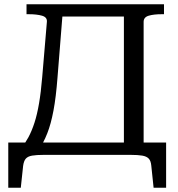

<svg xmlns="http://www.w3.org/2000/svg" viewBox="-20 -730 838 905"><path d="M693 50Q691 28 681 17.5Q671 7 650.5 3.5Q630 0 596 0H186Q152 0 131.5 3.5Q111 7 101.5 18Q92 29 89 52L78 155H19V-58H99Q106 -70 114 -83Q130 -113 142.5 -151.5Q155 -190 164 -242.5Q173 -295 179 -367L201 -627Q203 -649 178 -656Q153 -663 116 -663H105V-710H753V-663H742Q705 -663 681 -656Q657 -649 657 -627V-58H763V155H704ZM564 -58V-652H274L251 -364Q244 -272 232 -208.5Q220 -145 203 -102Q194 -79 183 -58Z"/></svg>

Font: Roboto Serif 20pt
Style: Regular
Weight: 400
Designer: Greg Gazdowicz
Foundry: Commercial Type
Version: Version 1.008